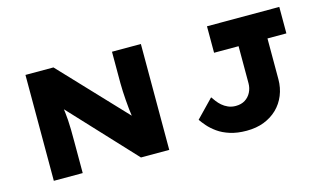

<svg xmlns="http://www.w3.org/2000/svg" viewBox="-84 -958 2064 1226"><g transform="rotate(-15 948.0 -345.0)"><path d="M143 0V-700H328L768 -234L735 -244Q729 -285 725.5 -318.5Q722 -352 720 -381Q718 -410 716.5 -437Q715 -464 715 -492.5Q715 -521 715 -553V-700H906V0H719L253 -500L314 -483Q318 -462 321 -442Q324 -422 326.5 -399.5Q329 -377 331 -350Q333 -323 333.5 -288Q334 -253 334 -208V0ZM1416 10Q1355 10 1307.5 -5Q1260 -20 1226.5 -44Q1193 -68 1171 -93.5Q1149 -119 1137 -137L1251 -255Q1260 -242 1272 -226Q1284 -210 1300.5 -195.5Q1317 -181 1339.5 -171Q1362 -161 1390 -161Q1426 -161 1451.5 -177Q1477 -193 1491 -220.5Q1505 -248 1505 -280V-525H1343V-700H1821V-525H1696V-256Q1696 -199 1676 -150Q1656 -101 1619.5 -65.5Q1583 -30 1532 -10Q1481 10 1416 10Z"/></g></svg>

Font: Lexend Peta ExtraBold
Style: Regular
Weight: 800
Version: Version 1.007